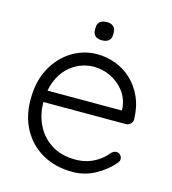

<svg xmlns="http://www.w3.org/2000/svg" viewBox="-103 -756 762 851"><g transform="rotate(15 278.0 -330.5)"><path d="M306 10Q228.5 10 169.8 -22.9Q111 -55.8 77.9 -114.9Q44.8 -174 44.8 -252.5Q44.8 -338 78.2 -398.1Q111.8 -458.2 165.1 -490.4Q218.5 -522.5 278.5 -522.5Q322.8 -522.5 364.1 -507.1Q405.5 -491.8 437.9 -461.2Q470.2 -430.8 490 -386.9Q509.8 -343 511.2 -285.2Q511 -273.2 502 -264.6Q493 -256 481 -256H79.5L67.5 -309.5H461.5L448.5 -297.8V-318Q444.2 -365 418.2 -397.8Q392.2 -430.5 355.4 -447.8Q318.5 -465 278.5 -465Q248.5 -465 217.2 -452.9Q186 -440.8 160.2 -415.4Q134.5 -390 118.6 -350.5Q102.8 -311 102.8 -256.8Q102.8 -197.5 126.8 -149.9Q150.8 -102.2 196 -74.1Q241.2 -46 304.5 -46Q339.2 -46 367.2 -56.1Q395.2 -66.2 416.6 -82.6Q438 -99 452 -117Q462.5 -126 473.2 -126Q484 -126 491.4 -118.1Q498.8 -110.2 498.8 -100Q498.8 -88 488.8 -78.8Q459 -43.2 410.9 -16.6Q362.8 10 306 10ZM282.5 -587.2Q262 -587.2 251.4 -596.8Q240.8 -606.2 240.8 -623.8V-634.5Q240.8 -652.2 252.1 -661.6Q263.5 -671 283.5 -671Q302.8 -671 313.4 -661.5Q324 -652 324 -634.5V-623.8Q324 -606 313.1 -596.6Q302.2 -587.2 282.5 -587.2Z"/></g></svg>

Font: Quicksand Variable Light
Style: Regular
Weight: 300
Designer: Andrew Paglinawan
Foundry: Andrew Paglinawan
Version: Version 3.004